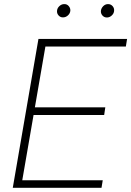

<svg xmlns="http://www.w3.org/2000/svg" viewBox="-20 -897 627 917"><path d="M470.7 -36.1 464.8 0H62.5L67.9 -36.1ZM203.1 -710.9 80.1 0H41L163.6 -710.9ZM482.9 -384.3 477.5 -347.7H123L128.9 -384.3ZM586.9 -710.9 581.1 -674.8H179.7L185.1 -710.9ZM252.4 -845.7Q253.4 -858.4 263.7 -867.9Q273.9 -877.4 286.6 -877.4Q299.8 -877.9 308.3 -867.9Q316.9 -857.9 315.9 -845.2Q314.5 -832.5 304.2 -823.2Q293.9 -814 281.2 -814Q268.6 -813.5 259.8 -823.2Q251 -833 252.4 -845.7ZM461.9 -845.2Q463.4 -857.9 473.1 -867.7Q482.9 -877.4 496.1 -877.4Q509.3 -877.4 517.8 -867.7Q526.4 -857.9 524.9 -844.7Q523.9 -832.5 513.7 -823Q503.4 -813.5 490.7 -813.5Q477.5 -813.5 469.2 -823Q460.9 -832.5 461.9 -845.2Z"/></svg>

Font: Roboto ExtraLight
Style: Italic
Weight: 250
Designer: Christian Robertson
Foundry: Google
Version: Version 3.009; 2024